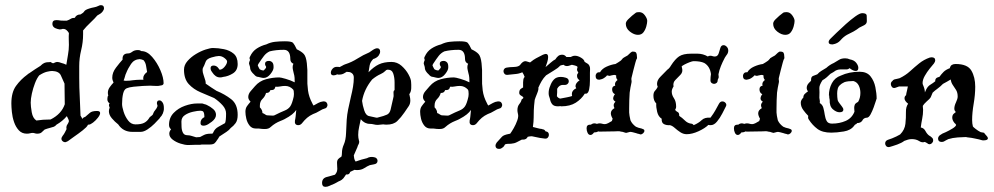

<svg xmlns="http://www.w3.org/2000/svg" viewBox="-20 -513 3853 744"><path d="M243 34Q240 35 237.5 36.5Q235 38 232 38Q227 38 222.5 34Q218 30 218 24Q218 20 223 13Q228 7 231.5 0Q235 -7 238 -13Q238 -15 237.5 -15.5Q237 -16 237 -17Q237 -25 241 -30.5Q245 -36 247 -43Q247 -47 244.5 -52Q242 -57 239 -63Q222 -43 199 -30Q195 -25 189 -22L172 -17Q168 -16 163 -14.5Q158 -13 153 -11Q146 -4 140.5 0.5Q135 5 124 5Q119 5 115 3.5Q111 2 106 2Q102 2 96.5 3.5Q91 5 84 5Q65 5 53 -8Q41 -21 34.5 -40Q28 -59 26 -79Q24 -99 24 -112Q24 -155 42 -180Q60 -205 86 -224Q88 -226 89.5 -227Q91 -228 93 -229Q104 -237 115 -244Q126 -251 137 -258L139 -260Q151 -272 166 -272H172Q172 -272 172.5 -272.5Q173 -273 174 -273Q176 -273 180.5 -270Q185 -267 187 -268Q197 -273 201 -273Q205 -273 209 -272Q213 -271 218 -269Q223 -268 228 -266Q233 -264 237 -262Q240 -282 243.5 -301Q247 -320 247 -339Q247 -347 246.5 -359.5Q246 -372 247 -385Q243 -392 237.5 -396.5Q232 -401 225 -401H222Q220 -400 217.5 -399.5Q215 -399 211 -399Q211 -399 208.5 -399.5Q206 -400 202 -401Q183 -406 183 -421Q183 -435 198 -435Q206 -435 210.5 -434Q215 -433 225 -433H239Q248 -436 254 -440Q260 -444 270 -444Q276 -457 292 -457Q303 -463 306.5 -469Q310 -475 326 -480Q335 -483 344 -484.5Q353 -486 361 -490Q366 -493 371 -493Q383 -493 383 -481Q383 -475 377 -467.5Q371 -460 357 -453Q348 -442 330.5 -425.5Q313 -409 302 -395V-380Q302 -349 294.5 -318.5Q287 -288 287 -257V-212Q287 -173 289 -138Q291 -103 292 -65Q294 -62 296 -58.5Q298 -55 299 -52Q302 -58 310 -60Q320 -68 328 -75.5Q336 -83 356 -83Q368 -83 368 -75Q368 -68 359.5 -57Q351 -46 340.5 -38Q330 -30 324 -30H321L320 -28Q317 -21 300.5 -8Q284 5 266.5 17Q249 29 243 34ZM121 -46Q134 -48 147 -49Q160 -50 176 -50Q218 -71 231 -109Q231 -127 230.5 -147Q230 -167 230 -189Q223 -206 215.5 -221.5Q208 -237 182 -238Q175 -238 162 -235Q149 -232 132 -221Q123 -210 115.5 -190.5Q108 -171 103.5 -150.5Q99 -130 99 -115Q99 -101 103 -78Q107 -55 121 -46Z M493 -2Q457 -2 438 -31Q425 -41 413.5 -54.5Q402 -68 402 -82Q402 -89 405 -96Q400 -107 404 -111L405 -112Q402 -114 399 -118Q396 -122 396 -129Q396 -139 400 -144L399 -145Q398 -148 398 -154Q398 -165 405.5 -175.5Q413 -186 420 -193Q415 -203 415 -212Q415 -232 429.5 -251Q444 -270 455 -282Q453 -306 477 -306Q484 -306 492.5 -312.5Q501 -319 514 -319Q519 -319 522 -318Q525 -317 528 -315Q550 -315 569.5 -292.5Q589 -270 601.5 -241Q614 -212 614 -190Q613 -184 607 -182.5Q601 -181 593 -180H585Q578 -180 571.5 -180.5Q565 -181 562 -181Q552 -181 534 -180Q516 -179 498 -177Q480 -175 471 -171Q461 -167 457 -150Q453 -133 453 -110Q453 -99 459 -80Q465 -61 476.5 -46Q488 -31 505 -31Q527 -31 538.5 -37Q550 -43 557 -54Q559 -59 566 -63.5Q573 -68 574 -74Q576 -80 582 -87Q588 -94 590 -101Q591 -103 589.5 -106.5Q588 -110 588 -114Q588 -117 590 -120.5Q592 -124 598 -124Q604 -124 609.5 -116.5Q615 -109 615 -95Q615 -92 615 -89Q615 -86 614 -83Q611 -71 608 -68Q607 -65 604 -62Q601 -59 598 -54Q591 -46 578.5 -33.5Q566 -21 551.5 -11.5Q537 -2 525 -2ZM459 -201Q462 -200 465 -200Q468 -200 471 -200Q477 -200 482.5 -200.5Q488 -201 494 -202Q502 -203 509.5 -203.5Q517 -204 522 -204H536Q535 -206 535 -210Q535 -223 550 -234Q548 -245 546 -258Q544 -271 536 -280L527 -283Q524 -283 522 -284Q500 -283 488 -265.5Q476 -248 469 -230Q466 -224 464.5 -217.5Q463 -211 459 -201Z M709 49Q697 49 679.5 43.5Q662 38 649 28Q636 18 636 5Q636 -4 643 -12Q635 -18 635 -29Q635 -57 653 -75.5Q671 -94 696.5 -103Q722 -112 743 -112H757Q760 -112 763 -112Q766 -112 770 -110Q779 -108 782 -106Q795 -100 806 -90.5Q817 -81 817 -68Q817 -54 801 -41.5Q785 -29 776 -27Q773 -26 768 -26Q757 -26 757 -36Q757 -51 770 -58L772 -59Q772 -78 766 -82Q760 -84 757 -84Q746 -84 728 -80Q710 -76 696.5 -67Q683 -58 683 -42Q683 -34 683.5 -21Q684 -8 689 1.5Q694 11 706 11Q715 11 723.5 14Q732 17 740 19L755 18Q761 15 770.5 10Q780 5 797 5H803Q804 3 806 1Q812 -14 826 -21.5Q840 -29 852 -36Q856 -45 856 -73Q856 -90 842.5 -105Q829 -120 810 -133Q784 -144 757 -155.5Q730 -167 711.5 -187Q693 -207 693 -243Q693 -261 706.5 -276.5Q720 -292 739 -303.5Q758 -315 776.5 -321Q795 -327 805 -327Q825 -327 847.5 -322.5Q870 -318 885.5 -305Q901 -292 901 -265Q901 -240 882.5 -228.5Q864 -217 845 -215Q842 -214 839 -213.5Q836 -213 833 -213Q823 -213 815.5 -218.5Q808 -224 803 -232L801 -235Q796 -241 796 -249Q796 -259 808 -259Q813 -259 818 -256.5Q823 -254 827 -248L829 -245Q829 -245 829 -244.5Q829 -244 830 -244L831 -243Q835 -243 837 -244Q845 -247 852.5 -257Q860 -267 860 -275Q860 -280 850 -288Q840 -296 828 -296Q819 -296 800 -290.5Q781 -285 777 -274Q774 -266 771.5 -260Q769 -254 766 -249Q766 -248 765.5 -246Q765 -244 765 -242Q765 -233 768.5 -223.5Q772 -214 776 -200Q777 -196 777 -193.5Q777 -191 777 -189Q787 -182 798 -174.5Q809 -167 819 -161Q851 -148 876 -128.5Q901 -109 901 -68Q901 -47 893 -36Q885 -25 874 -17Q868 -9 857.5 -2Q847 5 830 16Q827 21 825 24.5Q823 28 821 30Q817 37 811.5 42Q806 47 792 47H762Q759 48 756 48Q753 48 750 48H740Q733 48 725 48.5Q717 49 709 49Z M971 -15Q956 -15 947 -26.5Q938 -38 934.5 -53Q931 -68 931 -80Q931 -93 937 -101.5Q943 -110 951 -119L950 -120Q942 -128 942 -137Q942 -149 951.5 -160Q961 -171 968 -179Q985 -199 1011 -206Q1037 -213 1062 -213Q1068 -213 1087 -207.5Q1106 -202 1122 -194Q1122 -203 1121.5 -211.5Q1121 -220 1118 -230Q1117 -235 1115.5 -241Q1114 -247 1114 -253Q1114 -260 1117 -266Q1105 -271 1105 -284Q1105 -320 1080 -320Q1049 -320 1025 -314Q1012 -308 1003 -296.5Q994 -285 981 -265Q979 -261 979 -259Q981 -255 982.5 -251.5Q984 -248 986 -245Q993 -240 1002 -240Q1002 -240 1006.5 -245Q1011 -250 1011 -251V-255Q1007 -260 1007 -265Q1007 -277 1022 -277Q1029 -277 1034.5 -272Q1040 -267 1040 -255V-251Q1040 -241 1028 -226Q1016 -211 1002 -211Q997 -211 991.5 -212.5Q986 -214 981 -215Q977 -215 973 -217Q969 -219 964 -225Q958 -230 953.5 -237Q949 -244 949 -253Q948 -258 946.5 -261.5Q945 -265 945 -266Q945 -271 946.5 -274.5Q948 -278 949 -281Q945 -288 949 -294Q958 -314 975 -325Q992 -336 1012 -341Q1028 -349 1045.5 -351Q1063 -353 1084 -353Q1110 -353 1115.5 -347Q1121 -341 1130 -322Q1149 -313 1157.5 -303.5Q1166 -294 1169 -268Q1172 -242 1171 -215Q1170 -188 1173.5 -162.5Q1177 -137 1190 -113Q1191 -110 1195 -104Q1204 -109 1213 -114Q1222 -119 1232 -120H1235Q1242 -120 1245.5 -115.5Q1249 -111 1249 -106Q1249 -102 1246 -97.5Q1243 -93 1237 -92Q1231 -91 1218 -83Q1205 -75 1193 -71Q1180 -65 1170 -56.5Q1160 -48 1149 -34Q1143 -28 1136 -28Q1120 -28 1123 -47Q1124 -49 1125.5 -61Q1127 -73 1128 -87Q1122 -78 1111.5 -69.5Q1101 -61 1082 -51Q1080 -50 1074.5 -47.5Q1069 -45 1066 -44Q1056 -40 1047 -34.5Q1038 -29 1029 -21Q1025 -17 1019.5 -15Q1014 -13 1005 -13Q1001 -13 995 -13.5Q989 -14 982 -15ZM1036 -65Q1041 -65 1043 -66Q1069 -79 1083 -84.5Q1097 -90 1104.5 -100.5Q1112 -111 1118 -138Q1118 -140 1118.5 -142.5Q1119 -145 1119 -149Q1119 -162 1116 -166Q1103 -180 1085 -180Q1075 -180 1065.5 -178Q1056 -176 1047 -177Q1045 -164 1033 -164H1028Q1024 -153 1014 -153H1011Q1007 -139 997 -129.5Q987 -120 987 -104V-97Q997 -87 997 -75Q1003 -73 1007.5 -69.5Q1012 -66 1016 -66H1017Z M1269 202Q1265 203 1257 207Q1249 211 1241 211Q1228 211 1228 196Q1228 178 1245.5 173Q1263 168 1278 164Q1284 157 1285.5 151.5Q1287 146 1287 141Q1287 136 1286.5 130.5Q1286 125 1286 118Q1286 108 1291 103Q1296 98 1300 96L1303 94Q1305 89 1305 80Q1305 63 1312.5 46.5Q1320 30 1321 2Q1322 -29 1323.5 -49Q1325 -69 1329 -89Q1333 -109 1340 -139Q1345 -159 1348 -177Q1351 -195 1351 -212Q1351 -223 1344.5 -228.5Q1338 -234 1331 -234Q1326 -234 1324 -235L1317 -231Q1307 -224 1296 -224H1290L1287 -225Q1279 -221 1273 -221Q1262 -221 1262 -231Q1262 -239 1268.5 -246.5Q1275 -254 1285 -254Q1293 -254 1296 -253Q1301 -255 1306.5 -258.5Q1312 -262 1318 -264Q1343 -272 1365 -286Q1387 -300 1411 -310Q1416 -313 1420.5 -316.5Q1425 -320 1431 -323Q1437 -326 1441 -326Q1453 -326 1453 -313Q1453 -306 1447.5 -298Q1442 -290 1429 -285H1427Q1415 -273 1412.5 -260Q1410 -247 1408 -233Q1428 -254 1448 -263.5Q1468 -273 1497 -273Q1519 -273 1536 -258Q1553 -243 1563 -224.5Q1573 -206 1573 -195Q1574 -185 1573.5 -171Q1573 -157 1566 -148L1567 -144Q1570 -132 1570 -124Q1570 -111 1564 -102Q1558 -93 1547 -77Q1534 -58 1519.5 -44Q1505 -30 1478 -30Q1470 -30 1467 -31H1464Q1459 -31 1454 -30Q1449 -29 1444 -29Q1436 -29 1428.5 -31Q1421 -33 1413 -33Q1393 -33 1378 -51Q1375 -36 1371.5 -20.5Q1368 -5 1368 10Q1368 21 1371 32Q1371 33 1371.5 34Q1372 35 1372 36Q1372 42 1369 47Q1366 52 1365 57L1351 89Q1351 93 1352.5 100.5Q1354 108 1358 113Q1369 109 1380.5 105.5Q1392 102 1402 100Q1414 93 1429 96Q1436 97 1439.5 101Q1443 105 1443 110Q1443 122 1428 124L1413 127Q1403 131 1391.5 138.5Q1380 146 1364 146Q1357 146 1354 145Q1350 147 1345.5 149Q1341 151 1337 153Q1334 165 1321 163L1317 169Q1311 179 1304.5 183.5Q1298 188 1292 190Q1284 195 1269 202ZM1442 -57Q1470 -64 1480 -69Q1490 -74 1493.5 -88Q1497 -102 1504 -134Q1506 -139 1505 -150Q1504 -161 1508 -163L1509 -164Q1509 -174 1509 -193Q1509 -212 1504 -227.5Q1499 -243 1483 -243Q1479 -243 1476 -241L1473 -238Q1466 -231 1455 -226Q1439 -219 1422 -205Q1391 -167 1383 -122Q1385 -105 1391.5 -85Q1398 -65 1411 -63Q1413 -63 1427 -59.5Q1441 -56 1442 -57Z M1648 -15Q1633 -15 1624 -26.5Q1615 -38 1611.5 -53Q1608 -68 1608 -80Q1608 -93 1614 -101.5Q1620 -110 1628 -119L1627 -120Q1619 -128 1619 -137Q1619 -149 1628.5 -160Q1638 -171 1645 -179Q1662 -199 1688 -206Q1714 -213 1739 -213Q1745 -213 1764 -207.5Q1783 -202 1799 -194Q1799 -203 1798.5 -211.5Q1798 -220 1795 -230Q1794 -235 1792.5 -241Q1791 -247 1791 -253Q1791 -260 1794 -266Q1782 -271 1782 -284Q1782 -320 1757 -320Q1726 -320 1702 -314Q1689 -308 1680 -296.5Q1671 -285 1658 -265Q1656 -261 1656 -259Q1658 -255 1659.5 -251.5Q1661 -248 1663 -245Q1670 -240 1679 -240Q1679 -240 1683.5 -245Q1688 -250 1688 -251V-255Q1684 -260 1684 -265Q1684 -277 1699 -277Q1706 -277 1711.5 -272Q1717 -267 1717 -255V-251Q1717 -241 1705 -226Q1693 -211 1679 -211Q1674 -211 1668.5 -212.5Q1663 -214 1658 -215Q1654 -215 1650 -217Q1646 -219 1641 -225Q1635 -230 1630.5 -237Q1626 -244 1626 -253Q1625 -258 1623.5 -261.5Q1622 -265 1622 -266Q1622 -271 1623.5 -274.5Q1625 -278 1626 -281Q1622 -288 1626 -294Q1635 -314 1652 -325Q1669 -336 1689 -341Q1705 -349 1722.5 -351Q1740 -353 1761 -353Q1787 -353 1792.5 -347Q1798 -341 1807 -322Q1826 -313 1834.5 -303.5Q1843 -294 1846 -268Q1849 -242 1848 -215Q1847 -188 1850.5 -162.5Q1854 -137 1867 -113Q1868 -110 1872 -104Q1881 -109 1890 -114Q1899 -119 1909 -120H1912Q1919 -120 1922.5 -115.5Q1926 -111 1926 -106Q1926 -102 1923 -97.5Q1920 -93 1914 -92Q1908 -91 1895 -83Q1882 -75 1870 -71Q1857 -65 1847 -56.5Q1837 -48 1826 -34Q1820 -28 1813 -28Q1797 -28 1800 -47Q1801 -49 1802.5 -61Q1804 -73 1805 -87Q1799 -78 1788.5 -69.5Q1778 -61 1759 -51Q1757 -50 1751.5 -47.5Q1746 -45 1743 -44Q1733 -40 1724 -34.5Q1715 -29 1706 -21Q1702 -17 1696.5 -15Q1691 -13 1682 -13Q1678 -13 1672 -13.5Q1666 -14 1659 -15ZM1713 -65Q1718 -65 1720 -66Q1746 -79 1760 -84.5Q1774 -90 1781.5 -100.5Q1789 -111 1795 -138Q1795 -140 1795.5 -142.5Q1796 -145 1796 -149Q1796 -162 1793 -166Q1780 -180 1762 -180Q1752 -180 1742.5 -178Q1733 -176 1724 -177Q1722 -164 1710 -164H1705Q1701 -153 1691 -153H1688Q1684 -139 1674 -129.5Q1664 -120 1664 -104V-97Q1674 -87 1674 -75Q1680 -73 1684.5 -69.5Q1689 -66 1693 -66H1694Z M1924 61Q1920 64 1914 64Q1900 64 1900 51Q1900 46 1905 39Q1919 24 1925 17Q1931 10 1952 6Q1954 6 1955 5.5Q1956 5 1957 5Q1963 -3 1971 -17Q1979 -31 1984.5 -46.5Q1990 -62 1987 -72Q1986 -76 1985.5 -79.5Q1985 -83 1985 -86Q1985 -101 1992.5 -110Q2000 -119 2001 -127L2007 -132Q2008 -133 2008 -133.5Q2008 -134 2008 -134Q2008 -138 2000 -142Q1992 -146 1992 -153Q1992 -164 1998 -168.5Q2004 -173 2007 -174V-194Q2007 -199 2008 -205Q2009 -211 2013 -215Q2011 -220 2009 -224.5Q2007 -229 2004 -233Q1991 -227 1976 -226Q1961 -225 1947 -223H1944Q1938 -223 1934.5 -227.5Q1931 -232 1931 -237Q1931 -242 1934 -246Q1937 -250 1943 -251Q1953 -253 1971.5 -253.5Q1990 -254 1996 -262L1999 -266Q2003 -271 2008.5 -274Q2014 -277 2021 -275L2034 -271Q2049 -283 2057 -287Q2065 -291 2084 -301Q2092 -304 2095 -304Q2104 -304 2104 -292Q2104 -283 2100.5 -272Q2097 -261 2094 -253Q2100 -258 2112.5 -269Q2125 -280 2132 -283Q2137 -291 2143 -296Q2149 -301 2159 -301Q2168 -301 2175 -292H2191Q2195 -294 2199 -295.5Q2203 -297 2208 -297Q2219 -297 2231.5 -289.5Q2244 -282 2245 -274Q2250 -270 2255 -267.5Q2260 -265 2263 -260Q2267 -253 2266.5 -246Q2266 -239 2266 -231Q2266 -219 2266 -200.5Q2266 -182 2263 -167Q2260 -152 2252 -150H2246Q2233 -129 2211 -115Q2189 -101 2155 -101Q2152 -101 2151 -102Q2148 -101 2142 -101Q2126 -101 2119.5 -109.5Q2113 -118 2111 -130Q2106 -142 2106 -152Q2106 -167 2112 -180Q2117 -195 2126.5 -205Q2136 -215 2153 -215Q2162 -215 2172 -212Q2184 -209 2184 -198Q2184 -192 2179 -187.5Q2174 -183 2165 -184H2161Q2147 -184 2139 -169V-155Q2139 -153 2138.5 -148.5Q2138 -144 2138 -140Q2144 -132 2151 -131Q2163 -133 2177.5 -136Q2192 -139 2197 -141Q2196 -144 2196 -149Q2196 -163 2213 -171Q2210 -176 2210 -179Q2210 -191 2226 -202Q2216 -208 2216 -219Q2216 -225 2218 -227Q2220 -229 2221 -232Q2216 -238 2216 -244Q2216 -247 2217 -249.5Q2218 -252 2218 -253Q2218 -255 2214 -257Q2210 -259 2196 -262Q2192 -261 2187 -259Q2182 -257 2177 -257Q2169 -257 2164 -262Q2160 -261 2156.5 -260.5Q2153 -260 2150 -258Q2142 -249 2126.5 -240Q2111 -231 2096 -221Q2086 -211 2079 -199Q2072 -187 2066 -173Q2068 -167 2061 -150Q2054 -133 2052 -126Q2049 -101 2048.5 -86Q2048 -71 2048 -57Q2048 -43 2045 -21Q2054 -19 2062.5 -16.5Q2071 -14 2081 -13L2082 -12Q2090 -12 2094 -4Q2107 -3 2107 10Q2107 15 2103 20Q2099 25 2091 24Q2087 24 2072.5 21.5Q2058 19 2041 15Q2037 15 2033 15.5Q2029 16 2025 17Q2020 28 2007 28H2002Q1992 33 1982.5 38Q1973 43 1960 44Q1950 44 1945 44.5Q1940 45 1938 46Q1938 46 1936 48Q1935 49 1933.5 52.5Q1932 56 1924 61Z M2452 -378Q2437 -378 2421 -390.5Q2405 -403 2405 -421Q2405 -429 2414 -438Q2423 -447 2429 -452L2443 -463Q2445 -465 2449.5 -465.5Q2454 -466 2457 -466Q2470 -466 2479 -453.5Q2488 -441 2488 -432Q2488 -424 2484.5 -411Q2481 -398 2473.5 -388Q2466 -378 2452 -378ZM2462 8Q2462 8 2456 6Q2454 6 2451 5Q2448 4 2445 3Q2438 1 2432 -0.5Q2426 -2 2424 -2Q2420 -2 2414 0Q2408 2 2406 2Q2405 2 2402.5 1Q2400 0 2399 0Q2396 -1 2393 -2Q2390 -3 2386 -3Q2381 -5 2374 -4.5Q2367 -4 2364 -4L2303 -3Q2300 -3 2299 -4Q2291 0 2285 0H2282Q2275 10 2268 10Q2261 10 2257 2Q2253 -6 2253 -16Q2253 -30 2267 -30H2270Q2276 -35 2284 -35Q2287 -35 2293 -33Q2299 -35 2303 -35Q2309 -35 2313.5 -33.5Q2318 -32 2324 -32Q2329 -32 2337 -36Q2345 -40 2351 -44L2354 -53Q2347 -65 2347 -74Q2347 -86 2361 -94Q2358 -100 2358 -105Q2358 -112 2365 -119Q2356 -124 2356 -132Q2356 -137 2360 -144Q2362 -146 2363 -148Q2352 -153 2352 -167Q2352 -179 2364 -181Q2364 -183 2363.5 -184Q2363 -185 2363 -186Q2363 -192 2366 -196Q2369 -200 2373 -203Q2366 -211 2368 -220Q2364 -224 2355 -222Q2354 -222 2353 -221.5Q2352 -221 2350 -221Q2344 -219 2342 -219L2332 -221Q2330 -219 2330 -218Q2319 -208 2310.5 -206Q2302 -204 2302 -204Q2288 -204 2288 -219Q2288 -224 2291.5 -228.5Q2295 -233 2302 -233H2305Q2313 -247 2331 -255Q2349 -263 2365 -265Q2370 -268 2375 -271Q2380 -274 2384 -277Q2386 -278 2387.5 -280Q2389 -282 2390 -283L2392 -285Q2393 -286 2393 -286.5Q2393 -287 2393 -287L2401 -292L2410 -297Q2411 -297 2415 -301Q2418 -304 2423.5 -309Q2429 -314 2433 -313Q2443 -313 2445.5 -308Q2448 -303 2448 -295Q2449 -288 2448 -286Q2447 -285 2445.5 -281.5Q2444 -278 2442 -270Q2438 -257 2434.5 -241.5Q2431 -226 2427 -211Q2426 -207 2427 -202.5Q2428 -198 2427 -193Q2425 -183 2423 -173.5Q2421 -164 2420 -154Q2419 -142 2418.5 -124.5Q2418 -107 2418 -93.5Q2418 -80 2418 -77Q2418 -74 2419.5 -64Q2421 -54 2423 -47Q2429 -33 2444 -22Q2446 -21 2449 -20Q2452 -19 2454 -18L2466 -15Q2470 -14 2473.5 -12Q2477 -10 2477 -7V-6Q2477 -1 2472 3.5Q2467 8 2462 8Z M2641 7Q2628 7 2616.5 -0.5Q2605 -8 2595 -17Q2585 -26 2576 -28Q2563 -27 2553 -32Q2543 -37 2544 -53Q2531 -61 2526.5 -79.5Q2522 -98 2523 -112Q2512 -123 2512 -142Q2512 -155 2518 -161Q2524 -167 2529 -177L2528 -178Q2526 -184 2526 -188Q2526 -203 2540 -216.5Q2554 -230 2566 -243Q2569 -246 2571 -247Q2577 -253 2580 -259Q2596 -284 2611.5 -294.5Q2627 -305 2658 -305H2683Q2704 -305 2723 -294Q2726 -297 2732 -297Q2737 -297 2741 -295.5Q2745 -294 2750 -294Q2761 -294 2765 -306.5Q2769 -319 2771 -326Q2774 -338 2784 -338Q2790 -338 2796 -332Q2802 -326 2802 -317Q2802 -307 2795 -299L2789 -290L2787 -286Q2780 -273 2773.5 -257Q2767 -241 2764 -225L2765 -215Q2765 -212 2764 -210Q2763 -208 2762 -206L2761 -202Q2761 -195 2756.5 -191.5Q2752 -188 2747 -188Q2742 -188 2737.5 -191.5Q2733 -195 2733 -202Q2733 -208 2733.5 -214Q2734 -220 2735 -226Q2731 -256 2709 -269Q2694 -276 2668 -276Q2663 -276 2652.5 -272Q2642 -268 2632.5 -263Q2623 -258 2622 -256Q2622 -256 2621.5 -255.5Q2621 -255 2622 -253L2623 -249Q2627 -234 2617 -223.5Q2607 -213 2597 -203Q2587 -193 2590 -178Q2583 -167 2583 -158Q2583 -145 2591.5 -132.5Q2600 -120 2600 -100Q2600 -96 2599 -93.5Q2598 -91 2597 -89L2596 -87Q2601 -81 2606.5 -78.5Q2612 -76 2612 -65V-64Q2623 -57 2633.5 -46.5Q2644 -36 2657 -34Q2664 -34 2668 -28Q2687 -36 2699 -47.5Q2711 -59 2733 -57L2736 -61Q2745 -73 2752 -85.5Q2759 -98 2766 -111Q2771 -120 2779 -120Q2787 -120 2792 -113.5Q2797 -107 2792 -99Q2788 -91 2779 -73.5Q2770 -56 2758.5 -42Q2747 -28 2734 -28Q2728 -28 2725 -29Q2712 -16 2687 -4.5Q2662 7 2641 7Z M3023 -378Q3008 -378 2992 -390.5Q2976 -403 2976 -421Q2976 -429 2985 -438Q2994 -447 3000 -452L3014 -463Q3016 -465 3020.5 -465.5Q3025 -466 3028 -466Q3041 -466 3050 -453.5Q3059 -441 3059 -432Q3059 -424 3055.5 -411Q3052 -398 3044.5 -388Q3037 -378 3023 -378ZM3033 8Q3033 8 3027 6Q3025 6 3022 5Q3019 4 3016 3Q3009 1 3003 -0.5Q2997 -2 2995 -2Q2991 -2 2985 0Q2979 2 2977 2Q2976 2 2973.5 1Q2971 0 2970 0Q2967 -1 2964 -2Q2961 -3 2957 -3Q2952 -5 2945 -4.5Q2938 -4 2935 -4L2874 -3Q2871 -3 2870 -4Q2862 0 2856 0H2853Q2846 10 2839 10Q2832 10 2828 2Q2824 -6 2824 -16Q2824 -30 2838 -30H2841Q2847 -35 2855 -35Q2858 -35 2864 -33Q2870 -35 2874 -35Q2880 -35 2884.5 -33.5Q2889 -32 2895 -32Q2900 -32 2908 -36Q2916 -40 2922 -44L2925 -53Q2918 -65 2918 -74Q2918 -86 2932 -94Q2929 -100 2929 -105Q2929 -112 2936 -119Q2927 -124 2927 -132Q2927 -137 2931 -144Q2933 -146 2934 -148Q2923 -153 2923 -167Q2923 -179 2935 -181Q2935 -183 2934.5 -184Q2934 -185 2934 -186Q2934 -192 2937 -196Q2940 -200 2944 -203Q2937 -211 2939 -220Q2935 -224 2926 -222Q2925 -222 2924 -221.5Q2923 -221 2921 -221Q2915 -219 2913 -219L2903 -221Q2901 -219 2901 -218Q2890 -208 2881.5 -206Q2873 -204 2873 -204Q2859 -204 2859 -219Q2859 -224 2862.5 -228.5Q2866 -233 2873 -233H2876Q2884 -247 2902 -255Q2920 -263 2936 -265Q2941 -268 2946 -271Q2951 -274 2955 -277Q2957 -278 2958.5 -280Q2960 -282 2961 -283L2963 -285Q2964 -286 2964 -286.5Q2964 -287 2964 -287L2972 -292L2981 -297Q2982 -297 2986 -301Q2989 -304 2994.5 -309Q3000 -314 3004 -313Q3014 -313 3016.5 -308Q3019 -303 3019 -295Q3020 -288 3019 -286Q3018 -285 3016.5 -281.5Q3015 -278 3013 -270Q3009 -257 3005.5 -241.5Q3002 -226 2998 -211Q2997 -207 2998 -202.5Q2999 -198 2998 -193Q2996 -183 2994 -173.5Q2992 -164 2991 -154Q2990 -142 2989.5 -124.5Q2989 -107 2989 -93.5Q2989 -80 2989 -77Q2989 -74 2990.5 -64Q2992 -54 2994 -47Q3000 -33 3015 -22Q3017 -21 3020 -20Q3023 -19 3025 -18L3037 -15Q3041 -14 3044.5 -12Q3048 -10 3048 -7V-6Q3048 -1 3043 3.5Q3038 8 3033 8Z M3201 1Q3167 1 3147.5 -13.5Q3128 -28 3114 -50Q3110 -55 3112 -64Q3102 -74 3092.5 -87Q3083 -100 3083 -115Q3083 -121 3086 -126Q3089 -131 3093 -135V-136Q3093 -144 3099 -149.5Q3105 -155 3111 -159Q3106 -165 3106 -173Q3106 -180 3110 -186Q3114 -192 3120 -197L3123 -201Q3122 -215 3130 -218.5Q3138 -222 3147 -225Q3154 -233 3163 -238.5Q3172 -244 3182 -250Q3195 -262 3211 -269Q3222 -275 3231 -281Q3240 -287 3255 -287Q3260 -287 3264.5 -286Q3269 -285 3273 -283Q3290 -280 3298 -269.5Q3306 -259 3306 -250Q3306 -238 3296 -238Q3286 -238 3272 -249Q3267 -244 3260 -244H3236Q3232 -244 3227.5 -243Q3223 -242 3219 -240Q3214 -236 3208.5 -233Q3203 -230 3198 -227Q3191 -220 3183.5 -213.5Q3176 -207 3167 -202Q3154 -182 3155 -170.5Q3156 -159 3155 -134Q3155 -133 3156.5 -124.5Q3158 -116 3156 -114Q3167 -108 3170.5 -95Q3174 -82 3176 -68Q3178 -54 3183.5 -44Q3189 -34 3204 -34Q3233 -34 3257 -44.5Q3281 -55 3291 -80Q3291 -84 3290.5 -87.5Q3290 -91 3290 -95Q3290 -101 3292 -106.5Q3294 -112 3301 -116L3305 -118Q3314 -133 3314 -153Q3314 -169 3307.5 -182Q3301 -195 3287 -199Q3266 -199 3253 -195Q3249 -193 3244.5 -190.5Q3240 -188 3237 -185Q3229 -179 3226.5 -170Q3224 -161 3224 -151Q3224 -144 3224.5 -137Q3225 -130 3226 -125Q3228 -119 3232.5 -113.5Q3237 -108 3242 -101Q3248 -94 3248 -88Q3248 -78 3233 -78Q3221 -78 3207.5 -89.5Q3194 -101 3195 -126Q3194 -130 3193.5 -134Q3193 -138 3193 -143H3192Q3192 -169 3203.5 -190.5Q3215 -212 3238 -220Q3270 -235 3311 -235Q3339 -235 3353 -217.5Q3367 -200 3372 -175.5Q3377 -151 3377 -130Q3377 -132 3374 -122Q3371 -112 3365.5 -97Q3360 -82 3353.5 -70Q3347 -58 3340 -57Q3330 -57 3324 -50Q3318 -36 3301 -36L3299 -33Q3298 -32 3296.5 -31.5Q3295 -31 3293 -30L3290 -26Q3277 -8 3249.5 -3.5Q3222 1 3201 1ZM3207 -341H3204Q3191 -341 3191 -350Q3191 -356 3198 -363Q3205 -370 3221.5 -386Q3238 -402 3257.5 -419.5Q3277 -437 3294.5 -449.5Q3312 -462 3321 -462Q3338 -462 3338.5 -452.5Q3339 -443 3339 -431Q3339 -421 3329 -415.5Q3319 -410 3310 -406Q3300 -398 3287.5 -391Q3275 -384 3262 -378Q3248 -370 3237 -357Q3226 -344 3207 -341Z M3424 57Q3417 57 3413.5 52.5Q3410 48 3410 43Q3410 33 3420 29L3437 23Q3445 20 3453 16Q3461 12 3468 8Q3486 -10 3488.5 -33.5Q3491 -57 3490.5 -78Q3490 -99 3499 -111Q3485 -122 3485 -132Q3485 -140 3491 -144Q3492 -152 3494.5 -161.5Q3497 -171 3498 -178H3464Q3460 -177 3457 -175.5Q3454 -174 3450 -173Q3449 -173 3448 -172.5Q3447 -172 3445 -172Q3439 -172 3435.5 -177Q3432 -182 3432 -187Q3432 -195 3438 -199Q3442 -205 3449 -206Q3454 -207 3458 -208Q3462 -209 3466 -210Q3489 -221 3506.5 -237Q3524 -253 3542 -267.5Q3560 -282 3583 -290Q3586 -291 3590 -291Q3604 -291 3604 -279Q3604 -274 3599 -267Q3593 -260 3582.5 -247Q3572 -234 3563.5 -219Q3555 -204 3555 -191Q3555 -189 3555.5 -187Q3556 -185 3557 -183Q3564 -167 3564 -155Q3570 -170 3575 -176Q3580 -182 3587 -186Q3594 -190 3604 -198V-200Q3604 -211 3616 -214L3620 -215Q3628 -226 3636.5 -234.5Q3645 -243 3661 -249V-251Q3665 -265 3683 -265Q3729 -265 3744 -239.5Q3759 -214 3759 -177Q3759 -146 3753 -111Q3747 -76 3747 -48Q3747 -34 3750 -23Q3751 -21 3760.5 -13.5Q3770 -6 3780 -1L3785 0L3791 1L3794 2Q3794 4 3801 11Q3808 18 3808 23Q3808 31 3790 31Q3786 31 3782 29.5Q3778 28 3773 27Q3763 25 3754 23Q3745 21 3735 20L3727 19Q3726 19 3725 18.5Q3724 18 3724 18Q3712 18 3691.5 19.5Q3671 21 3655 26Q3650 28 3646 30.5Q3642 33 3638 35Q3635 37 3629 37Q3615 37 3615 24Q3615 17 3622 11Q3631 4 3645 -1Q3658 -7 3671 -15Q3684 -23 3685 -29Q3684 -31 3682.5 -33Q3681 -35 3679 -36Q3670 -47 3670 -57Q3670 -67 3675.5 -72Q3681 -77 3684 -79Q3678 -84 3678 -92Q3678 -103 3684.5 -116.5Q3691 -130 3691 -139Q3691 -154 3685 -164Q3679 -174 3672.5 -183Q3666 -192 3664 -205Q3657 -201 3649.5 -196.5Q3642 -192 3634 -188Q3629 -183 3623.5 -178Q3618 -173 3611 -168Q3607 -165 3603 -162Q3599 -159 3594 -154Q3589 -141 3586.5 -136Q3584 -131 3571 -120Q3560 -110 3556 -103V-100Q3556 -97 3556.5 -93.5Q3557 -90 3557 -87Q3557 -70 3553.5 -53Q3550 -36 3548 -19Q3560 -17 3566 -5.5Q3572 6 3580 12Q3586 15 3591 20Q3596 24 3596 31Q3596 37 3591.5 41.5Q3587 46 3582 46Q3577 46 3573 42Q3567 38 3563 37Q3553 41 3541.5 33.5Q3530 26 3513 26Q3506 26 3498.5 28Q3491 30 3484 33Q3479 37 3472 40.5Q3465 44 3457 47L3448 50Q3444 51 3439 53Q3434 55 3429 56Q3428 56 3427 56.5Q3426 57 3424 57Z"/></svg>

Font: Are You Serious
Style: Regular
Weight: 400
Designer: Robert E. Leuschke
Foundry: Robert E. Leuschke
Version: Version 1.100